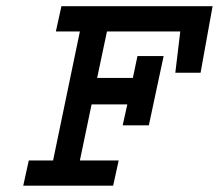

<svg xmlns="http://www.w3.org/2000/svg" viewBox="-20 -589 694 609"><path d="M174.8 -569.3H654.3L616.2 -358.4H536.1L551.8 -489.3H319.3L288.1 -341.8H401.4L416 -411.1H499L452.1 -191.4H369.1L383.8 -257.8H270.5L233.4 -80.1H356.4L338.9 0H53.7L71.3 -80.1H148.4L233.4 -489.3H157.2Z"/></svg>

Font: Thabit-Bold-Oblique
Style: Bold Oblique
Weight: 700
Designer: Regenerated by Nadim Shaikli
Foundry: MAK Alagha
Version: 0.01